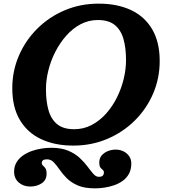

<svg xmlns="http://www.w3.org/2000/svg" viewBox="-20 -785 938 1055"><path d="M232.5 -295Q232.5 -345 245.8 -398.2Q259 -451.5 284.2 -500.8Q309.5 -550 344.5 -589.5Q379.5 -629 423.2 -652Q467 -675 517.5 -675Q577 -675 610.8 -647.5Q644.5 -620 658.5 -570.5Q672.5 -521 672.5 -455Q672.5 -405 659.8 -351.8Q647 -298.5 622.5 -249.2Q598 -200 563 -160.8Q528 -121.5 483.8 -98.2Q439.5 -75 387.5 -75Q328 -75 294.2 -102.5Q260.5 -130 246.5 -179.5Q232.5 -229 232.5 -295ZM57.5 159Q57.5 195 82.8 217.5Q108 240 146.5 240Q182 240 209 222.2Q236 204.5 236 169.5Q236 149 229.5 139.8Q223 130.5 216.2 125Q209.5 119.5 209.5 110.5Q209.5 101.5 216 96Q222.5 90.5 238 90.5Q260 90.5 275.2 106.5Q290.5 122.5 306.8 146.2Q323 170 346.5 193.8Q370 217.5 407 233.8Q444 250 502.5 250Q526 250 553.2 246Q580.5 242 606.8 233Q633 224 654.5 208.5Q676 193 688.8 169.5Q701.5 146 701.5 113Q701.5 91 690 73.8Q678.5 56.5 658.8 46.8Q639 37 615.5 37Q594.5 37 574 44.8Q553.5 52.5 539.5 68.2Q525.5 84 525.5 107.5Q525.5 128 532 136Q538.5 144 544.8 148.8Q551 153.5 551 164.5Q551 173 545 179.8Q539 186.5 522.5 186.5Q507 186.5 492.8 170.2Q478.5 154 461 130.2Q443.5 106.5 418 82.8Q392.5 59 354.8 43Q317 27 261.5 27Q238 27 210.2 31Q182.5 35 155.5 44.5Q128.5 54 106.5 69.2Q84.5 84.5 71 106.8Q57.5 129 57.5 159ZM47.5 -300Q47.5 -196 89 -126Q130.5 -56 205.8 -20.5Q281 15 382.5 15Q483 15 569.5 -21.8Q656 -58.5 720.8 -122.8Q785.5 -187 821.5 -271Q857.5 -355 857.5 -450Q857.5 -554 816.2 -624.2Q775 -694.5 699.5 -729.8Q624 -765 522.5 -765Q422 -765 335.8 -728.5Q249.5 -692 184.8 -627.5Q120 -563 83.8 -479Q47.5 -395 47.5 -300Z"/></svg>

Font: Besley
Style: Bold Italic
Weight: 700
Italic angle: -13°
Designer: Owen Earl
Foundry: indestructible type*
Version: Version 2.001